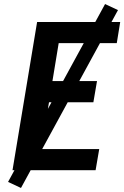

<svg xmlns="http://www.w3.org/2000/svg" viewBox="-20 -844 616 952"><path d="M42 0H454L472 -105H184L223 -337H443L461 -442H240L271 -630H559L576 -735H164ZM84 88 565 -794 501 -824 20 58Z"/></svg>

Font: Iosevka Sparkle
Style: Bold Italic
Weight: 700
Italic angle: -9°
Designer: Belleve Invis
Foundry: Belleve Invis
Version: Version 4.5.0; ttfautohint (v1.8.3)